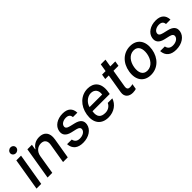

<svg xmlns="http://www.w3.org/2000/svg" viewBox="210 -1903 3060 3060"><g transform="rotate(-45 1740.0 -373.0)"><path d="M25.9 0H132.1L223 -545.5H116.8ZM127.8 -693.9C126.1 -659.1 155.2 -630.7 191.8 -630.7C228.7 -630.7 260.3 -659.1 261.7 -693.9C263.5 -729 234.4 -757.5 197.8 -757.5C160.9 -757.5 129.3 -729 127.8 -693.9Z M434.7 -323.9C450.3 -410.9 511 -460.6 585.2 -460.6C657.7 -460.6 693.2 -413 680 -334.2L624.3 0H730.5L788.7 -346.9C811.1 -482.2 747.5 -552.6 637.1 -552.6C555 -552.6 494.3 -514.9 459.9 -456.7H453.1L468 -545.5H366.1L275.2 0H381.4Z M1242.9 -395.2H1342.3C1338.4 -497.9 1278.1 -552.6 1164.8 -552.6C1042.6 -552.6 945.3 -488.6 929.3 -393.1C915.8 -314.6 955.6 -262.8 1054.3 -239.7L1142.4 -219.5C1193.9 -207 1213.4 -185.7 1207.7 -152C1201 -109 1148.4 -74.2 1079.5 -74.6C1021.3 -74.6 985.8 -101.9 976.2 -155.5L870.7 -156.2C879.3 -43.7 950.6 11 1071 11C1199.6 11 1301.5 -57.9 1317.8 -155.5C1330.6 -234 1288.7 -282 1192.1 -305L1108.3 -324.9C1051.1 -339.1 1029.8 -359 1035.9 -394.2C1042.6 -437.5 1094.1 -468.4 1155.2 -468.4C1217.7 -468.4 1238.6 -435.4 1242.9 -395.2Z M1641.3 11C1769.2 11 1864.3 -62.5 1897.4 -162.6H1794.7C1770.6 -108.7 1718 -76.7 1657 -76.7C1561.1 -76.7 1510.3 -121.1 1528.8 -240.8H1917.3L1923.3 -278.4C1955.3 -475.9 1851.6 -552.6 1727.3 -552.6C1575.6 -552.6 1456 -436.8 1428.3 -269.2C1399.9 -99.8 1480.5 11 1641.3 11ZM1542.6 -320.3C1557.5 -392 1631 -464.8 1713.8 -464.8C1796.2 -464.8 1839.8 -403.8 1825.6 -320.3Z M2347.3 -545.5H2235.1L2256.7 -676.1H2150.6L2128.9 -545.5H2049.4L2035.5 -460.2H2115.1L2061.8 -138.1C2045.1 -39.4 2111.9 8.5 2196 7.1C2230.1 6.7 2253.9 0.4 2268.1 -4.3L2284.1 -95.9C2260.3 -89.8 2241.8 -87.4 2224.8 -87.4C2190.3 -87.4 2160.9 -98.7 2170.8 -160.2L2220.9 -460.2H2333.5Z M2600.1 11C2751.4 11 2868.3 -99.1 2895.6 -265.6C2923.3 -437.9 2840.6 -552.6 2685 -552.6C2533 -552.6 2416.2 -442.5 2389.6 -274.9C2361.5 -103.7 2443.9 11 2600.1 11ZM2494.3 -266C2511.4 -372.9 2576.3 -463.8 2679 -463.8C2776.3 -463.8 2806.8 -377.5 2790.8 -274.9C2773.1 -168 2708.1 -78.1 2606.2 -78.1C2508.2 -78.1 2477.6 -163.7 2494.3 -266Z M3340.9 -395.2H3440.3C3436.4 -497.9 3376.1 -552.6 3262.8 -552.6C3140.6 -552.6 3043.3 -488.6 3027.3 -393.1C3013.8 -314.6 3053.6 -262.8 3152.3 -239.7L3240.4 -219.5C3291.9 -207 3311.4 -185.7 3305.8 -152C3299 -109 3246.4 -74.2 3177.6 -74.6C3119.3 -74.6 3083.8 -101.9 3074.2 -155.5L2968.8 -156.2C2977.3 -43.7 3048.7 11 3169 11C3297.6 11 3399.5 -57.9 3415.8 -155.5C3428.6 -234 3386.7 -282 3290.1 -305L3206.3 -324.9C3149.1 -339.1 3127.8 -359 3133.9 -394.2C3140.6 -437.5 3192.1 -468.4 3253.2 -468.4C3315.7 -468.4 3336.6 -435.4 3340.9 -395.2Z"/></g></svg>

Font: Margiela Sans Medium
Style: Italic
Weight: 500
Italic angle: -9.39999°
Designer: Stefan Endress, Andreas Faust
Version: Version 1.100;FEAKit 1.0